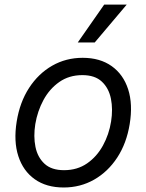

<svg xmlns="http://www.w3.org/2000/svg" viewBox="-20 -804 637 835"><path d="M257.1 11.4Q181.8 11.4 131.2 -24.5Q80.6 -60.4 59.7 -125Q38.7 -189.6 52.6 -275.6Q66.1 -359.4 106.5 -421.7Q147 -484 207 -518.3Q267 -552.6 339.5 -552.6Q414.8 -552.6 465.6 -516.5Q516.3 -480.5 537.3 -415.7Q558.2 -350.9 544 -264.2Q530.5 -181.1 490.1 -119.1Q449.6 -57.2 389.6 -22.9Q329.5 11.4 257.1 11.4ZM258.5 -63.9Q316.1 -63.9 358.7 -93.4Q401.3 -122.9 427.7 -171.2Q454.2 -219.5 463.1 -275.6Q471.6 -328.8 462.4 -374.8Q453.1 -420.8 422.9 -449Q392.8 -477.3 338.1 -477.3Q280.5 -477.3 237.9 -447.4Q195.3 -417.6 169 -369Q142.8 -320.3 133.5 -264.2Q125 -210.9 134.2 -165.3Q143.5 -119.7 173.7 -91.8Q203.8 -63.9 258.5 -63.9ZM318.2 -619.3 433.2 -784.1H531.2L392 -619.3Z"/></svg>

Font: Inter UI
Style: Italic
Weight: 400
Italic angle: -9.39999°
Designer: Rasmus Andersson
Foundry: rsms
Version: 3.2;8d6f07862